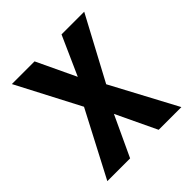

<svg xmlns="http://www.w3.org/2000/svg" viewBox="-150 -637 745 745"><g transform="rotate(-45 223.0 -264.0)"><path d="M149.4 -528.3 225.6 -367.2 297.4 -528.3H421.9L283.2 -269L426.8 0H302.2L223.1 -166.5L145.5 0H20.5L160.6 -268.1L24.9 -528.3Z"/></g></svg>

Font: Roboto Condensed Medium
Style: Regular
Weight: 500
Designer: Christian Robertson
Foundry: Google
Version: Version 3.0